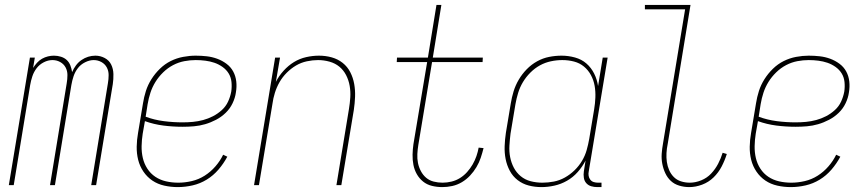

<svg xmlns="http://www.w3.org/2000/svg" viewBox="-20 -755 3540 783"><path d="M16 0 102 -520H122L115 -478Q122 -489 131 -499Q140 -509 151.5 -515.5Q163 -522 175.5 -525Q188 -528 200 -528Q215 -528 229 -523.5Q243 -519 252.5 -510Q262 -501 267 -488Q272 -475 274 -461Q280 -475 289.5 -488Q299 -501 312 -510Q325 -519 339.5 -523.5Q354 -528 369 -528Q389 -528 407 -518.5Q425 -509 433.5 -491.5Q442 -474 442.5 -453Q443 -432 440 -412L372 0H352L420 -415Q423 -432 423 -449Q423 -466 415.5 -480Q408 -494 393.5 -502Q379 -510 362 -510Q345 -510 327 -501Q309 -492 297.5 -477Q286 -462 280 -444Q274 -426 271 -408L204 0H184L252 -415Q255 -432 255 -449Q255 -466 247.5 -480Q240 -494 225.5 -502Q211 -510 194 -510Q176 -510 158.5 -501Q141 -492 129.5 -477Q118 -462 112 -444Q106 -426 103 -408L36 0Z M705 8Q677 8 650 2Q623 -4 601.5 -18.5Q580 -33 565 -55Q550 -77 543.5 -103Q537 -129 537.5 -157Q538 -185 543 -213L563 -333Q567 -359 575 -384Q583 -409 597.5 -432Q612 -455 632 -474.5Q652 -494 676 -506Q700 -518 726.5 -523Q753 -528 778 -528Q801 -528 823 -525.5Q845 -523 865.5 -515.5Q886 -508 903.5 -495Q921 -482 931 -463.5Q941 -445 943.5 -423Q946 -401 942 -378Q939 -356 928.5 -334Q918 -312 900.5 -295Q883 -278 861 -266.5Q839 -255 816.5 -248.5Q794 -242 771 -240Q748 -238 725 -238Q685 -238 646 -243Q607 -248 571 -261L562 -210Q558 -185 557.5 -159.5Q557 -134 562.5 -110.5Q568 -87 581 -67Q594 -47 613.5 -34Q633 -21 657 -15.5Q681 -10 707 -10Q734 -10 762 -16.5Q790 -23 814.5 -38.5Q839 -54 858.5 -76.5Q878 -99 890 -124L907 -116Q892 -88 871 -63.5Q850 -39 823 -22.5Q796 -6 765.5 1Q735 8 705 8ZM725 -256Q746 -256 767 -258Q788 -260 808.5 -265.5Q829 -271 848.5 -281Q868 -291 884.5 -306Q901 -321 910 -340.5Q919 -360 923 -381Q926 -401 924 -420.5Q922 -440 912.5 -455.5Q903 -471 887.5 -482Q872 -493 854.5 -499Q837 -505 817.5 -507.5Q798 -510 778 -510Q755 -510 731.5 -505.5Q708 -501 686 -489.5Q664 -478 645.5 -460Q627 -442 614 -421Q601 -400 593.5 -377Q586 -354 582 -330L574 -279Q609 -266 647.5 -261Q686 -256 725 -256Z M1016 0 1102 -520H1122L1105 -421Q1117 -445 1136.5 -466.5Q1156 -488 1179 -502Q1202 -516 1228.5 -522Q1255 -528 1281 -528Q1308 -528 1333 -521Q1358 -514 1377.5 -498.5Q1397 -483 1408.5 -460.5Q1420 -438 1424.5 -412.5Q1429 -387 1428 -360.5Q1427 -334 1423 -307L1372 0H1352L1403 -310Q1407 -334 1408.5 -358Q1410 -382 1406 -405Q1402 -428 1391.5 -448.5Q1381 -469 1364 -483Q1347 -497 1324 -503.5Q1301 -510 1277 -510Q1255 -510 1231.5 -505Q1208 -500 1187.5 -488Q1167 -476 1149.5 -458.5Q1132 -441 1120 -420Q1108 -399 1101 -376.5Q1094 -354 1091 -331L1036 0Z M1784 8Q1762 8 1741.5 3Q1721 -2 1705.5 -14.5Q1690 -27 1680 -44.5Q1670 -62 1666 -82.5Q1662 -103 1662.5 -124.5Q1663 -146 1666 -167L1722 -502H1598L1599 -520H1725L1760 -735H1780L1745 -520H1949L1948 -502H1742L1686 -164Q1683 -146 1682 -127Q1681 -108 1684.5 -90.5Q1688 -73 1696.5 -57Q1705 -41 1718 -30Q1731 -19 1748.5 -14.5Q1766 -10 1785 -10Q1803 -10 1821.5 -14.5Q1840 -19 1856 -29Q1872 -39 1885 -53.5Q1898 -68 1907.5 -84.5Q1917 -101 1923 -118.5Q1929 -136 1932 -153L1952 -151Q1947 -131 1940.5 -111.5Q1934 -92 1923 -73.5Q1912 -55 1897 -39Q1882 -23 1863.5 -12Q1845 -1 1824.5 3.5Q1804 8 1784 8Z M2188 8Q2161 8 2136 1.5Q2111 -5 2091 -20.5Q2071 -36 2059 -58.5Q2047 -81 2042 -106.5Q2037 -132 2038 -159Q2039 -186 2043 -213L2063 -333Q2067 -358 2074.5 -382.5Q2082 -407 2095.5 -430Q2109 -453 2128 -472.5Q2147 -492 2170.5 -505Q2194 -518 2219.5 -523Q2245 -528 2270 -528Q2298 -528 2325 -520.5Q2352 -513 2371.5 -496Q2391 -479 2403 -455Q2415 -431 2419 -404L2438 -520H2458L2381 -56Q2379 -47 2380.5 -38Q2382 -29 2387.5 -22Q2393 -15 2401.5 -12.5Q2410 -10 2419 -10H2433V8H2416Q2403 8 2391 4.5Q2379 1 2371 -8Q2363 -17 2361 -30Q2359 -43 2361 -56L2368 -100Q2355 -75 2336 -53.5Q2317 -32 2292.5 -18Q2268 -4 2241 2Q2214 8 2188 8ZM2192 -10Q2215 -10 2238.5 -14.5Q2262 -19 2283.5 -31Q2305 -43 2323 -60.5Q2341 -78 2353.5 -99Q2366 -120 2372.5 -143Q2379 -166 2383 -189L2403 -309Q2407 -333 2408 -357.5Q2409 -382 2405 -405Q2401 -428 2390 -448.5Q2379 -469 2361.5 -483.5Q2344 -498 2321 -504Q2298 -510 2273 -510Q2250 -510 2226.5 -505Q2203 -500 2182 -488.5Q2161 -477 2143 -459Q2125 -441 2112.5 -420Q2100 -399 2093 -376Q2086 -353 2082 -330L2062 -210Q2059 -186 2057.5 -161.5Q2056 -137 2060.5 -114Q2065 -91 2075.5 -71Q2086 -51 2103.5 -36.5Q2121 -22 2144 -16Q2167 -10 2192 -10Z M2791 8Q2770 8 2750 2Q2730 -4 2716 -17Q2702 -30 2693.5 -48Q2685 -66 2681 -86.5Q2677 -107 2678.5 -128Q2680 -149 2684 -171L2774 -717H2610V-735H2796L2703 -168Q2699 -149 2698 -130.5Q2697 -112 2699.5 -94.5Q2702 -77 2709 -61Q2716 -45 2728 -33Q2740 -21 2757 -15.5Q2774 -10 2793 -10Q2816 -10 2839.5 -19.5Q2863 -29 2880 -47Q2897 -65 2908.5 -87Q2920 -109 2927 -132L2944 -127Q2936 -101 2923 -76Q2910 -51 2890 -31.5Q2870 -12 2843.5 -2Q2817 8 2791 8Z M3205 8Q3177 8 3150 2Q3123 -4 3101.5 -18.5Q3080 -33 3065 -55Q3050 -77 3043.5 -103Q3037 -129 3037.5 -157Q3038 -185 3043 -213L3063 -333Q3067 -359 3075 -384Q3083 -409 3097.5 -432Q3112 -455 3132 -474.5Q3152 -494 3176 -506Q3200 -518 3226.5 -523Q3253 -528 3278 -528Q3301 -528 3323 -525.5Q3345 -523 3365.5 -515.5Q3386 -508 3403.5 -495Q3421 -482 3431 -463.5Q3441 -445 3443.5 -423Q3446 -401 3442 -378Q3439 -356 3428.5 -334Q3418 -312 3400.5 -295Q3383 -278 3361 -266.5Q3339 -255 3316.5 -248.5Q3294 -242 3271 -240Q3248 -238 3225 -238Q3185 -238 3146 -243Q3107 -248 3071 -261L3062 -210Q3058 -185 3057.5 -159.5Q3057 -134 3062.5 -110.5Q3068 -87 3081 -67Q3094 -47 3113.5 -34Q3133 -21 3157 -15.5Q3181 -10 3207 -10Q3234 -10 3262 -16.5Q3290 -23 3314.5 -38.5Q3339 -54 3358.5 -76.5Q3378 -99 3390 -124L3407 -116Q3392 -88 3371 -63.5Q3350 -39 3323 -22.5Q3296 -6 3265.5 1Q3235 8 3205 8ZM3225 -256Q3246 -256 3267 -258Q3288 -260 3308.5 -265.5Q3329 -271 3348.5 -281Q3368 -291 3384.5 -306Q3401 -321 3410 -340.5Q3419 -360 3423 -381Q3426 -401 3424 -420.5Q3422 -440 3412.5 -455.5Q3403 -471 3387.5 -482Q3372 -493 3354.5 -499Q3337 -505 3317.5 -507.5Q3298 -510 3278 -510Q3255 -510 3231.5 -505.5Q3208 -501 3186 -489.5Q3164 -478 3145.5 -460Q3127 -442 3114 -421Q3101 -400 3093.5 -377Q3086 -354 3082 -330L3074 -279Q3109 -266 3147.5 -261Q3186 -256 3225 -256Z"/></svg>

Font: Iosevka Thin
Style: Italic
Weight: 100
Italic angle: -9°
Monospace: yes
Designer: Belleve Invis
Foundry: Belleve Invis
Version: Version 32.5.0; ttfautohint (v1.8.4)